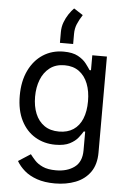

<svg xmlns="http://www.w3.org/2000/svg" viewBox="-65 -854 743 1117"><g transform="rotate(5 306.5 -296.0)"><path d="M298.3 215.8Q237.8 215.8 193.6 200.4Q149.4 185.1 120.1 159.7Q90.8 134.3 73.7 104.5L145 58.6Q156.7 74.2 174.1 93.3Q191.4 112.3 220.9 125.7Q250.5 139.2 298.3 139.2Q363.8 139.2 406 107.9Q448.2 76.7 448.2 9.3V-100.1H439.9Q430.7 -84.5 413.8 -63Q397 -41.5 365.5 -25.1Q334 -8.8 281.2 -8.8Q215.8 -8.8 163.6 -39.8Q111.3 -70.8 81.1 -130.4Q50.8 -189.9 50.8 -275.4Q50.8 -359.9 80.6 -422.1Q110.4 -484.4 162.8 -518.6Q215.3 -552.7 283.2 -552.7Q335.9 -552.7 367.4 -535.4Q398.9 -518.1 416 -495.6Q433.1 -473.1 442.4 -458.5H450.7V-545.9H536.1V14.2Q536.1 84.5 504.4 129.2Q472.7 173.8 418.7 194.8Q364.7 215.8 298.3 215.8ZM295.9 -86.9Q345.7 -86.9 379.9 -109.6Q414.1 -132.3 431.6 -175Q449.2 -217.8 449.2 -277.3Q449.2 -335.4 431.9 -379.6Q414.6 -423.8 380.4 -449Q346.2 -474.1 295.9 -474.1Q244.1 -474.1 209.5 -447.5Q174.8 -420.9 157.5 -376.5Q140.1 -332 140.1 -277.3Q140.1 -221.2 157.7 -178.2Q175.3 -135.3 210 -111.1Q244.6 -86.9 295.9 -86.9ZM256.8 -601.6V-664.6Q256.8 -695.3 267.1 -722.4Q277.3 -749.5 292.2 -771.5Q307.1 -793.5 321.8 -808.1L375 -773.9Q356 -744.6 345 -718.3Q334 -691.9 334 -660.2V-601.6Z"/></g></svg>

Font: Adwaita Sans
Style: Regular
Weight: 400
Designer: Rasmus Andersson
Foundry: rsms
Version: Version 4.001;git-9221beed3